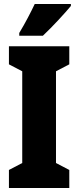

<svg xmlns="http://www.w3.org/2000/svg" viewBox="-20 -947 394 967"><path d="M337 -917V-927H155C134 -883 109 -834 77 -781V-767H196C246 -814 309 -883 337 -917ZM329 0V-91L262 -126V-588L329 -623V-714H25V-623L92 -588V-126L25 -91V0Z"/></svg>

Font: Noto Sans Arabic UI XCn Bk
Style: Regular
Weight: 900
Width: 2
Designer: Monotype Design Team, Nadine Chahine and Nizar Qandah
Foundry: Monotype Imaging Inc.
Version: Version 2.010